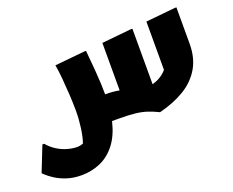

<svg xmlns="http://www.w3.org/2000/svg" viewBox="-166 -757 1491 1231"><g transform="rotate(-20 580.0 -142.0)"><path d="M40 -12Q67 20 100.5 40.5Q134 61 169 70.5Q204 80 232 80Q245 80 255.5 77.5Q266 75 274 72Q288 33 296 -25.5Q304 -84 304 -140Q304 -192 300.5 -252Q297 -312 292 -367Q287 -422 280 -460L484 -480H496Q504 -400 508 -346Q512 -292 514 -252Q516 -212 516 -176H528Q570 -176 612 -168V-492L812 -512H824V-133Q859 -143 884 -159.5Q909 -176 924 -195V-524L1124 -544H1136V-296Q1136 -200 1095.5 -131Q1055 -62 981.5 -17.5Q908 27 808 52Q769 33 734.5 21.5Q700 10 655 5Q610 0 540 0H499Q477 92 432.5 149.5Q388 207 327.5 233.5Q267 260 198 260Q142 260 97.5 245Q53 230 22.5 210Q-8 190 -24 175Q-40 160 -40 160L28 -12Z"/></g></svg>

Font: Kufam Black
Style: Regular
Weight: 900
Designer: Wael Morcos, Artur Schmal
Foundry: Original Type
Version: Version 1.301; ttfautohint (v1.8.3)